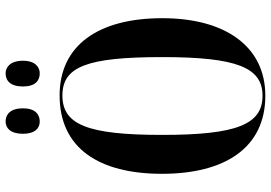

<svg xmlns="http://www.w3.org/2000/svg" viewBox="-161 -797 968 686"><g transform="rotate(-90 323.0 -454.0)"><path d="M404 -796C426 -796 449 -812 449 -856C449 -901 426 -918 404 -918C378 -918 357 -901 357 -856C357 -812 378 -796 404 -796ZM232 -796C257 -796 279 -812 279 -856C279 -901 257 -918 232 -918C209 -918 188 -901 188 -856C188 -812 209 -796 232 -796ZM324 10C501 10 601 -134 601 -358C601 -587 504 -725 325 -725C136 -725 45 -584 45 -359C45 -137 136 10 324 10ZM324 0C222 0 184 -91 184 -358C184 -627 221 -715 325 -715C428 -715 462 -627 462 -358C462 -90 424 0 324 0Z"/></g></svg>

Font: Noto Serif Display ExtraCondensed
Style: Bold
Weight: 700
Width: 2
Designer: Monotype Design Team
Foundry: Monotype Imaging Inc.
Version: Version 2.009